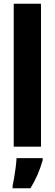

<svg xmlns="http://www.w3.org/2000/svg" viewBox="-20 -780 292 1021"><path d="M198 0H53V-760H198ZM207 72Q184 153 142 221H47V208Q51 191 55.5 164Q60 137 63.5 109Q67 81 68 61H207Z"/></svg>

Font: Noto Sans ExtraCondensed ExtraBold
Style: Regular
Weight: 800
Width: 2
Designer: Monotype Design Team
Foundry: Monotype Imaging Inc.
Version: Version 2.013; ttfautohint (v1.8.4.7-5d5b)